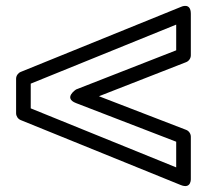

<svg xmlns="http://www.w3.org/2000/svg" viewBox="-20 -744 702 656"><path d="M85 -458.2 582 -659.9V-572.1L239.9 -438.3C239.9 -438.3 194.8 -409.1 240 -391.7L582 -259.8V-172.1L85 -373.8ZM50.6 -498.2C41.9 -494.6 35 -485.3 35 -475V-357C35 -347.6 41 -337.7 50.6 -333.8L597.6 -111.8C635.2 -96.6 632 -135 632 -135V-277C632 -286.8 625.7 -296.6 616 -300.3L318.1 -415.2L616.1 -531.7C625.2 -535.3 632 -544.6 632 -555V-697C632 -737.6 597.6 -720.2 597.6 -720.2Z"/></svg>

Font: Hussar Techniczny
Style: Bold 
Weight: 700
Foundry: Cannot Into Space Fonts
Version: Version 0.77